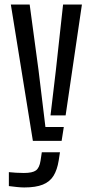

<svg xmlns="http://www.w3.org/2000/svg" viewBox="-20 -620 399 845"><path d="M124.7 0 27.7 -600H110.6L149.6 -311L179.9 -61.1H260.8L251.2 0ZM86.7 205Q72.5 205 53.6 203Q34.6 201 19 198.9V137.6Q32.2 139 50.4 140.2Q68.7 141.3 85 141.3Q122.8 141.3 138.2 130Q153.6 118.6 158.4 87.5L164 50.1H243.9L238.3 86.6Q231.8 127.2 215.7 153.5Q199.7 179.7 168.6 192.4Q137.5 205 86.7 205ZM202.3 -112.1 225.9 -311 257.6 -600H340.5L268.8 -112.1Z"/></svg>

Font: Big Shoulders Stencil Text Thin
Style: Regular
Weight: 100
Designer: Patric King
Foundry: XO Type Co
Version: Version 2.001